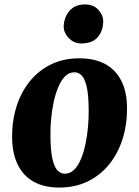

<svg xmlns="http://www.w3.org/2000/svg" viewBox="-20 -832 627 866"><path d="M337.5 -569Q406 -569 453.8 -543.5Q501.5 -518 527 -468Q552.5 -418 553 -345Q553.5 -271.5 533.2 -206.5Q513 -141.5 473.5 -92Q434 -42.5 376.8 -14.2Q319.5 14 246.5 14Q180 14 132.8 -12Q85.5 -38 60.5 -88.5Q35.5 -139 34.5 -212Q34 -286 54.2 -350.8Q74.5 -415.5 113.8 -464.5Q153 -513.5 209.5 -541.2Q266 -569 337.5 -569ZM316 -506Q291.5 -506 273.5 -487.8Q255.5 -469.5 242.8 -439Q230 -408.5 222 -371Q214 -333.5 210.5 -294Q207 -254.5 207.5 -219Q208 -151 216.8 -114Q225.5 -77 240 -62.8Q254.5 -48.5 272 -48.5Q296.5 -48.5 314.5 -66.5Q332.5 -84.5 345.2 -115Q358 -145.5 365.8 -183.2Q373.5 -221 377 -260.8Q380.5 -300.5 380 -337Q379.5 -405.5 370.8 -442Q362 -478.5 347.8 -492.2Q333.5 -506 316 -506ZM345.5 -636Q313.5 -636 289.5 -661.2Q265.5 -686.5 267.5 -717Q270 -756.5 294.5 -784.2Q319 -812 363.5 -812Q402 -812 424 -787.5Q446 -763 445.5 -734Q445 -693.5 421.2 -664.8Q397.5 -636 345.5 -636Z"/></svg>

Font: Merriweather Light 18pt Black
Style: Italic
Weight: 900
Italic angle: -7.8°
Version: Version 2.101